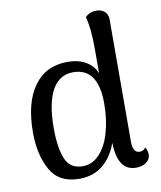

<svg xmlns="http://www.w3.org/2000/svg" viewBox="-83 -798 738 878"><g transform="rotate(-10 285.5 -359.0)"><path d="M546 -42Q546 -20 527 -6Q508 8 479 8Q394 8 391 -123Q368 -58 323.5 -22.5Q279 13 215 13Q121 13 81.5 -57.5Q42 -128 42 -232Q42 -370 97 -446.5Q152 -523 253 -523Q303 -523 337.5 -503Q372 -483 387 -447V-563Q387 -656 372 -710Q393 -731 424 -731Q447 -731 462 -717.5Q477 -704 477 -681L476 -113Q476 -61 508 -61Q527 -61 535 -76Q546 -60 546 -42ZM386 -307Q386 -472 270 -472Q206 -472 172.5 -411.5Q139 -351 139 -235Q139 -145 160 -93Q181 -41 240 -41Q285 -41 318.5 -77Q352 -113 369 -174Q386 -235 386 -307Z"/></g></svg>

Font: Arima Madurai Medium
Style: Regular
Weight: 500
Designer: Joana Correia and Natanael Gama
Foundry: NDISCOVER
Version: Version 1.020